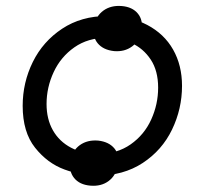

<svg xmlns="http://www.w3.org/2000/svg" viewBox="-20 -577 677 635"><path d="M55 -227Q55 -304 88.5 -372Q122 -440 185.5 -482Q249 -524 334 -524Q411 -524 467 -494.5Q523 -465 552.5 -413Q582 -361 582 -293Q582 -217 549 -148.5Q516 -80 452 -38Q388 4 300 4Q249 4 193 -16.5Q137 -37 96 -88.5Q55 -140 55 -227ZM503 -287Q503 -343 478.5 -380Q454 -417 415 -434.5Q376 -452 333 -452Q271 -452 226 -420.5Q181 -389 157.5 -338.5Q134 -288 134 -233Q134 -183 155 -146Q176 -109 215 -88.5Q254 -68 305 -68Q367 -68 412 -99.5Q457 -131 480 -181.5Q503 -232 503 -287ZM291 -490Q297 -524 322 -542Q347 -560 383 -557Q418 -554 436 -532Q454 -510 448 -476Q442 -442 417 -423.5Q392 -405 357 -408Q321 -412 303 -434Q285 -456 291 -490ZM213 -45Q219 -79 244 -97Q269 -115 305 -112Q340 -108 358 -86.5Q376 -65 370 -31Q364 3 339.5 21.5Q315 40 279 37Q243 34 225 11.5Q207 -11 213 -45Z"/></svg>

Font: Fixel Italic Variable 20240409 Display Thin
Style: Italic
Weight: 100
Italic angle: -10°
Designer: AlfaBravo + MacPaw
Foundry: Kyrylo Tkachov, Marchela Mozhyna, Serhii Makarenko, Maria Weinstein, Zakhar Kryvoshyya
Version: Version 1.211;Glyphs 3.2 (3225)